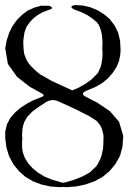

<svg xmlns="http://www.w3.org/2000/svg" viewBox="-20 -777 540 769"><path d="M312.5 -754.9 341.8 -748 370.1 -736.3 395.5 -720.7 418.9 -701.2 438.5 -675.8 453.1 -646.5 460.9 -614.3 462.9 -578.1 461.9 -559.6 457 -533.2 446.3 -507.8 431.6 -485.4 413.1 -463.9 390.6 -445.3 364.3 -429.7 325.2 -413.1Q298.8 -401.4 325.2 -388.7L369.1 -366.2L419.9 -332L457 -289.1L473.6 -232.4L470.7 -190.4L460.9 -153.3L442.4 -120.1L418.9 -91.8L390.6 -68.4L358.4 -50.8L322.3 -38.1L285.2 -30.3L246.1 -27.3L232.4 -28.3L218.8 -27.3L180.7 -30.3L145.5 -38.1L112.3 -50.8L82 -68.4L55.7 -91.8L34.2 -118.2L16.6 -150.4L5.9 -185.5L1 -223.6V-250L7.8 -279.3L21.5 -304.7L40 -326.2L62.5 -345.7L86.9 -361.3L114.3 -376L144.5 -387.7Q164.1 -394.5 146.5 -403.3L98.6 -429.7L47.9 -469.7L11.7 -520.5L1 -583L6.8 -615.2L16.6 -645.5L30.3 -672.9L47.9 -697.3L68.4 -717.8L90.8 -734.4L116.2 -746.1L143.6 -753.9H176.8Q201.2 -744.1 174.8 -737.3L151.4 -728.5L130.9 -716.8L113.3 -703.1L98.6 -687.5L85.9 -668.9L78.1 -647.5L76.2 -634.8L74.2 -622.1L73.2 -608.4L74.2 -584L75.2 -573.2L77.1 -560.5L82 -547.9L86.9 -536.1L93.8 -524.4L103.5 -512.7L127 -490.2L141.6 -478.5L159.2 -468.8L186.5 -453.1L269.5 -415L294.9 -425.8L322.3 -441.4L345.7 -458L372.1 -484.4L377 -495.1L381.8 -505.9L385.7 -517.6L389.6 -542L390.6 -554.7V-568.4L389.6 -583L390.6 -607.4L388.7 -632.8L386.7 -644.5L383.8 -656.2L379.9 -667L375 -678.7L368.2 -687.5L349.6 -703.1L329.1 -716.8L305.7 -728.5L276.4 -739.3Q252.9 -752.9 282.2 -756.8ZM213.9 -371.1Q187.5 -382.8 163.1 -367.2L131.8 -346.7L109.4 -330.1L89.8 -309.6L83 -298.8L77.1 -288.1L73.2 -275.4L70.3 -263.7L69.3 -250L68.4 -236.3L69.3 -221.7L68.4 -209V-193.4L69.3 -179.7L71.3 -167L79.1 -145.5L92.8 -123L110.4 -103.5L131.8 -85.9L157.2 -70.3L187.5 -57.6L231.4 -44.9L243.2 -46.9L278.3 -57.6L310.5 -70.3L338.9 -85.9L355.5 -101.6L365.2 -110.4L372.1 -121.1L382.8 -142.6L386.7 -154.3L389.6 -167L392.6 -180.7L393.6 -194.3L394.5 -220.7V-234.4L391.6 -248L387.7 -261.7L381.8 -274.4L368.2 -292L337.9 -311.5L284.2 -338.9ZM34.2 -224.6 33.2 -223.6ZM40 -580.1 32.2 -581.1ZM420.9 -581.1H431.6H427.7Z"/></svg>

Font: B2 Hana
Style: Regular
Weight: 500
Version: 2020-08-05; (max)